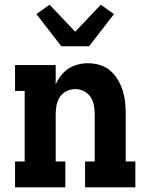

<svg xmlns="http://www.w3.org/2000/svg" viewBox="-20 -797 640 817"><path d="M44 0V-110H85V-410H44V-520H217V-438Q226 -458 239.5 -475.5Q253 -493 271.5 -505Q290 -517 311.5 -522.5Q333 -528 354 -528Q380 -528 405 -520.5Q430 -513 449 -496.5Q468 -480 481.5 -457.5Q495 -435 502.5 -410.5Q510 -386 512.5 -361Q515 -336 515 -310V-110H556V0H342V-110H383V-310Q383 -329 379.5 -348.5Q376 -368 365.5 -384Q355 -400 337 -409Q319 -418 300 -418Q281 -418 263 -409Q245 -400 234.5 -384Q224 -368 220.5 -348.5Q217 -329 217 -310V-110H258V0ZM241 -600 135 -737 191 -777 300 -662 409 -777 465 -737 359 -600Z"/></svg>

Font: Iosevka Etoile Extrabold
Style: Regular
Weight: 800
Designer: Belleve Invis
Foundry: Belleve Invis
Version: Version 22.1.2; ttfautohint (v1.8.4)